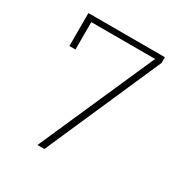

<svg xmlns="http://www.w3.org/2000/svg" viewBox="-162 -829 923 959"><g transform="rotate(30 300.0 -349.0)"><path d="M224 0 516 -665V-698H75V-508H110V-666H478L184 0Z"/></g></svg>

Font: IBM Plex Thai Looped ExtraLight
Style: Regular
Weight: 200
Designer: Mike Abbink, Paul van der Laan, Pieter van Rosmalen, Ben Mitchell, Mark Frömberg
Foundry: Bold Monday
Version: Version 1.0